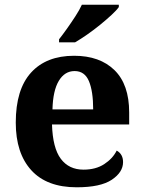

<svg xmlns="http://www.w3.org/2000/svg" viewBox="-20 -786 611 816"><path d="M306 10Q179 10 113 -62.5Q47 -135 47 -265Q47 -406 112 -477.5Q177 -549 295 -549Q404 -549 466.5 -488Q529 -427 529 -308V-257H201Q204 -157 238.5 -111Q273 -65 335 -65Q387 -65 423 -88.5Q459 -112 476 -146Q503 -131 503 -97Q503 -54 455 -22Q407 10 306 10ZM376 -321Q376 -398 358 -441Q340 -484 297 -484Q255 -484 230 -442.5Q205 -401 203 -321ZM231 -619Q246 -638 264.5 -664Q283 -690 300.5 -717Q318 -744 328 -766H485V-756Q476 -743 454.5 -723Q433 -703 406 -681Q379 -659 351 -639.5Q323 -620 299 -606H231Z"/></svg>

Font: Noto Serif Yezidi
Style: Bold
Weight: 700
Designer: Dalton Maag Ltd
Foundry: Dalton Maag Ltd
Version: Version 1.001; ttfautohint (v1.8.4.7-5d5b)